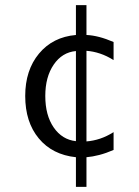

<svg xmlns="http://www.w3.org/2000/svg" viewBox="-20 -600 540 747"><path d="M421.9 -436.5V-366.2Q395.5 -382.8 369.1 -391.6Q342.8 -400.4 316.4 -402.3V-49.8Q342.8 -51.8 369.1 -60.5Q395.5 -69.3 421.9 -85.9V-16.6Q392.6 -3.9 366.2 2.9Q339.8 9.8 316.4 11.7V127H275.4V11.7Q183.6 2 130.9 -61.5Q78.1 -125 78.1 -226.6Q78.1 -327.1 131.8 -391.6Q185.5 -456.1 275.4 -463.9V-580.1H316.4V-463.9Q339.8 -462.9 366.2 -456.1Q392.6 -449.2 421.9 -436.5ZM275.4 -50.8V-401.4Q221.7 -396.5 189 -348.6Q156.2 -300.8 156.2 -226.6Q156.2 -151.4 189 -104Q221.7 -56.6 275.4 -50.8Z"/></svg>

Font: BabelStone Xiangqi
Style: Regular
Weight: 400
Designer: Andrew West
Foundry: BabelStone
Version: Version 11.000 June 09, 2018